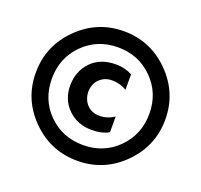

<svg xmlns="http://www.w3.org/2000/svg" viewBox="-121 -819 1008 963"><g transform="rotate(20 383.5 -337.5)"><path d="M38 -337Q38 -480 140 -581.5Q242 -683 384 -683Q526 -683 627.5 -581Q729 -479 729 -337Q729 -195 627.5 -93.5Q526 8 384 8Q241 8 139.5 -93.5Q38 -195 38 -337ZM124 -337Q124 -225 198.5 -150.5Q273 -76 384 -76Q494 -76 569 -151Q644 -226 644 -337Q644 -447 569 -522Q494 -597 384 -597Q273 -597 198.5 -522Q124 -447 124 -337ZM318 -336Q320 -294 345.5 -268Q371 -242 410 -242Q454 -242 490 -267V-183Q454 -162 399 -162Q323 -162 272.5 -211Q222 -260 222 -336Q223 -413 271.5 -463Q320 -513 403 -513Q451 -513 490 -492V-409Q456 -431 411 -431Q373 -431 346 -405.5Q319 -380 318 -336Z"/></g></svg>

Font: Hind SemiBold
Style: Regular
Weight: 600
Designer: Manushi Parikh, Satya Rajpurohit
Foundry: Indian Type Foundry
Version: Version 2.001;PS 1.0;hotconv 1.0.79;makeotf.lib2.5.61930; tt